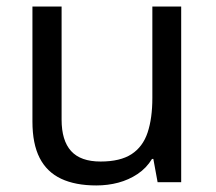

<svg xmlns="http://www.w3.org/2000/svg" viewBox="-20 -556 658 586"><path d="M533 -536V0H461L448 -71H444Q427 -43 400 -25Q373 -7 341 1.5Q309 10 274 10Q210 10 166.5 -10.5Q123 -31 101 -74Q79 -117 79 -185V-536H168V-191Q168 -127 197 -95Q226 -63 287 -63Q347 -63 381.5 -85.5Q416 -108 430.5 -151.5Q445 -195 445 -257V-536Z"/></svg>

Font: utelugu85
Style: Book
Weight: 400
Designer: Jelle Bosma - Monotype Design Team
Foundry: Monotype Imaging Inc.
Version: Version 2.003